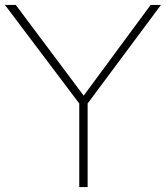

<svg xmlns="http://www.w3.org/2000/svg" viewBox="-28 -760 674 780"><path d="M294 0V-339.5L-8 -740H36L312 -371.5L584 -740H626L328 -339.5V0Z"/></svg>

Font: Encode Sans Expanded Thin
Style: Regular
Weight: 100
Width: 7
Designer: Multiple Designers
Foundry: Impallari Type
Version: Version 3.000; ttfautohint (v1.8.3) -l 8 -r 50 -G 200 -x 14 